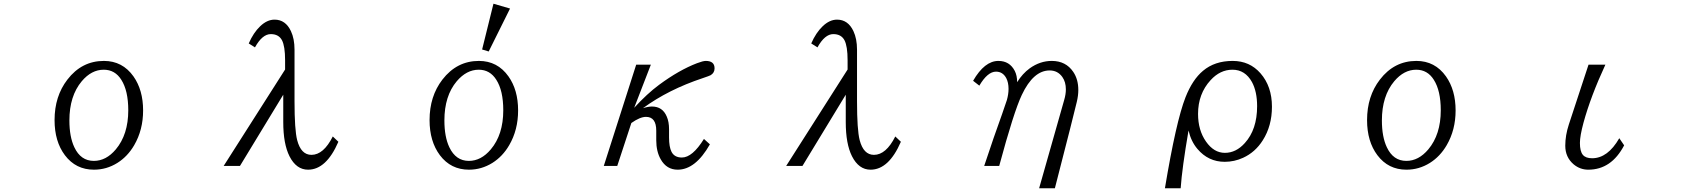

<svg xmlns="http://www.w3.org/2000/svg" viewBox="-20 -885 9040 1024"><path d="M534.2 -560.1Q633.3 -560.1 691.9 -477.5Q743.2 -404.8 743.2 -295.9Q743.2 -192.4 695.8 -110.8Q660.6 -50.3 606 -16.1Q548.3 20 481 20Q384.3 20 326.2 -57.1Q271 -130.4 271 -244.6Q271 -371.6 339.4 -460.4Q416 -560.1 534.2 -560.1ZM533.2 -513.2Q467.8 -513.2 416 -451.7Q350.1 -373 350.1 -242.7Q350.1 -155.3 376.5 -99.6Q410.6 -26.9 480.5 -26.9Q545.9 -26.9 597.7 -88.4Q664.1 -167.5 664.1 -296.9Q664.1 -401.4 627 -459.5Q593.3 -513.2 533.2 -513.2Z M1500.5 -514.2V-564Q1500.5 -638.2 1483.9 -670.4Q1466.3 -703.1 1424.3 -703.1Q1378.9 -703.1 1339.8 -632.3L1306.6 -653.3Q1331.5 -710.4 1367.2 -744.6Q1404.3 -780.3 1444.3 -780.3Q1502.9 -780.3 1531.7 -718.8Q1550.8 -678.2 1550.8 -620.1V-344.2Q1550.8 -192.4 1564.9 -137.7Q1585.4 -59.1 1641.1 -59.1Q1705.6 -59.1 1754.9 -157.2L1784.7 -128.9Q1720.2 20 1623 20Q1560.1 20 1523.9 -51.8Q1490.7 -117.7 1490.7 -233.9V-379.9L1259.8 0H1172.9Z M2551.3 -621.1 2611.8 -865.2 2700.2 -839.4 2586.4 -610.4ZM2534.2 -560.1Q2633.3 -560.1 2691.9 -477.5Q2743.2 -405.3 2743.2 -295.9Q2743.2 -191.9 2695.8 -110.8Q2661.1 -50.8 2606 -16.1Q2547.9 20 2481 20Q2384.3 20 2326.2 -57.1Q2271 -130.9 2271 -244.6Q2271 -371.6 2339.4 -460.4Q2416.5 -560.1 2534.2 -560.1ZM2533.2 -513.2Q2468.3 -513.2 2416 -451.7Q2350.1 -373.5 2350.1 -242.7Q2350.1 -155.3 2376.5 -99.6Q2411.1 -26.9 2480.5 -26.9Q2545.9 -26.9 2597.7 -88.4Q2664.1 -167 2664.1 -296.9Q2664.1 -401.9 2627 -459.5Q2593.3 -513.2 2533.2 -513.2Z M3451.2 -540 3362.3 -310.1Q3431.2 -385.3 3495.1 -432.6Q3601.6 -511.2 3697.3 -547.9Q3729.5 -560.1 3744.1 -560.1Q3791 -560.1 3791 -520.5Q3791 -496.6 3770 -483.9Q3762.7 -480 3728 -468.3Q3544.4 -407.2 3409.2 -308.1Q3437.5 -316.9 3457 -316.9Q3513.7 -316.9 3536.1 -263.2Q3548.3 -235.4 3548.3 -195.8V-151.9Q3548.3 -101.1 3561.5 -75.2Q3577.1 -44.9 3616.7 -44.9Q3672.9 -44.9 3734.4 -144L3766.1 -115.2Q3689.5 20 3594.2 20Q3535.2 20 3503.9 -35.2Q3480 -77.1 3480 -137.2V-188Q3480 -261.7 3425.3 -261.7Q3393.6 -261.7 3347.2 -229L3272 0H3200.2L3373 -540Z M4500.5 -514.2V-564Q4500.5 -638.2 4483.9 -670.4Q4466.3 -703.1 4424.3 -703.1Q4378.9 -703.1 4339.8 -632.3L4306.6 -653.3Q4331.5 -710.4 4367.2 -744.6Q4404.3 -780.3 4444.3 -780.3Q4502.9 -780.3 4531.7 -718.8Q4550.8 -678.2 4550.8 -620.1V-344.2Q4550.8 -192.4 4564.9 -137.7Q4585.4 -59.1 4641.1 -59.1Q4705.6 -59.1 4754.9 -157.2L4784.7 -128.9Q4720.2 20 4623 20Q4560.1 20 4523.9 -51.8Q4490.7 -117.7 4490.7 -233.9V-379.9L4259.8 0H4172.9Z M5522 119.1 5655.8 -352.1Q5664.6 -382.3 5664.6 -408.2Q5664.6 -447.8 5646 -474.1Q5621.1 -509.3 5578.1 -509.3Q5491.2 -509.3 5429.7 -378.9Q5386.7 -288.1 5309.1 0H5229Q5281.2 -157.7 5324.2 -275.9Q5344.7 -333.5 5350.1 -351.6Q5358.9 -382.8 5358.9 -411.1Q5358.9 -444.8 5346.7 -468.3Q5328.1 -502.9 5292 -502.9Q5247.1 -502.9 5203.1 -428.2L5169.9 -454.1Q5231 -560.1 5304.7 -560.1Q5364.7 -560.1 5392.1 -506.8Q5404.8 -481.9 5404.8 -446.8Q5433.1 -492.2 5471.7 -520.5Q5526.9 -560.1 5589.4 -560.1Q5664.6 -560.1 5704.1 -501.5Q5731 -461.9 5731 -404.8Q5731 -376 5723.1 -342.3Q5720.7 -330.1 5687 -197.3Q5616.7 74.2 5606 119.1Z M6192.9 119.1Q6252.4 -238.3 6302.7 -366.2Q6339.8 -460.4 6396 -507.3Q6458.5 -560.1 6554.2 -560.1Q6645 -560.1 6702.6 -494.1Q6763.7 -424.3 6763.7 -315.9Q6763.7 -213.4 6714.8 -136.7Q6674.8 -73.2 6609.9 -43.5Q6563 -22 6511.7 -22Q6424.3 -22 6366.2 -90.8Q6332.5 -130.4 6318.8 -189Q6284.2 12.2 6276.9 119.1ZM6553.2 -513.2Q6487.3 -513.2 6436.5 -457.5Q6369.6 -384.8 6369.6 -277.3Q6369.6 -190.4 6412.1 -129.9Q6454.1 -69.8 6512.7 -69.8Q6572.3 -69.8 6619.1 -122.1Q6684.6 -194.3 6684.6 -318.8Q6684.6 -396.5 6657.2 -447.3Q6620.6 -513.2 6553.2 -513.2Z M7534.2 -560.1Q7633.3 -560.1 7691.9 -477.5Q7743.2 -404.8 7743.2 -295.9Q7743.2 -192.4 7695.8 -110.8Q7660.6 -50.3 7606 -16.1Q7548.3 20 7481 20Q7384.3 20 7326.2 -57.1Q7271 -130.4 7271 -244.6Q7271 -371.6 7339.4 -460.4Q7416 -560.1 7534.2 -560.1ZM7533.2 -513.2Q7467.8 -513.2 7416 -451.7Q7350.1 -373 7350.1 -242.7Q7350.1 -155.3 7376.5 -99.6Q7410.6 -26.9 7480.5 -26.9Q7545.9 -26.9 7597.7 -88.4Q7664.1 -167.5 7664.1 -296.9Q7664.1 -401.4 7627 -459.5Q7593.3 -513.2 7533.2 -513.2Z M8452.1 -540H8542Q8463.4 -370.1 8425.3 -230.5Q8406.2 -159.7 8406.2 -122.6Q8406.2 -78.1 8421.9 -59.1Q8437 -41 8471.2 -41Q8554.7 -41 8616.2 -147.9L8642.1 -109.9Q8574.2 20 8450.7 20Q8407.2 20 8373 -8.3Q8328.1 -46.4 8328.1 -107.9Q8328.1 -163.1 8347.2 -221.2Z"/></svg>

Font: BIZ UDPMincho
Style: Regular
Weight: 400
Designer: TypeBank Co., Ltd.
Foundry: Morisawa Inc.
Version: Version 1.06